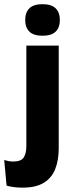

<svg xmlns="http://www.w3.org/2000/svg" viewBox="-65 -707 349 908"><path d="M59.6 -82.2V-491.4H212.7V-82.2ZM136.1 -538Q93.6 -538 73.9 -557.6Q54.3 -577.3 54.3 -610.9V-614.3Q54.3 -648 73.9 -667.6Q93.6 -687.2 136.1 -687.2Q178.4 -687.2 198.2 -667.6Q218 -648 218 -614.3V-610.9Q218 -576.8 198.2 -557.4Q178.4 -538 136.1 -538ZM41.3 180.4Q19.1 180.4 -0.3 177.8Q-19.7 175.1 -33.9 170.8L-45.1 49.5Q-34.8 52.9 -24.1 54.9Q-13.3 56.9 -2 56.9Q35.1 56.9 47.4 37.3Q59.6 17.8 59.6 -16.3V-111.3H212.7V-6.1Q212.7 50.3 196.3 92.1Q180 133.9 142.6 157.2Q105.2 180.4 41.3 180.4Z"/></svg>

Font: Anek Odia Medium
Style: Regular
Weight: 500
Designer: Yesha Goshar & Mahesh Sahu (Odia), Yesha Goshar (Latin)
Foundry: Ek Type
Version: Version 1.003